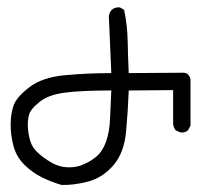

<svg xmlns="http://www.w3.org/2000/svg" viewBox="-20 -491 544 528"><path d="M149.4 17.6Q122.1 9.8 95.2 -3.4Q68.4 -16.6 46.4 -38.6Q24.4 -60.5 16.6 -91.3Q8.8 -122.1 9.3 -150.9Q9.8 -179.7 17.6 -201.7Q25.4 -223.6 60.5 -251Q95.7 -278.3 158.7 -284.2Q221.7 -290 286.1 -290L279.3 -447.3Q281.2 -457 287.1 -463.9Q295.9 -471.7 309.6 -470.7L321.3 -463.9Q330.1 -422.9 331.1 -378.4Q332 -334 334 -290L485.4 -291Q500 -290 503.9 -272.5V-145.5L497.1 -132.8Q488.3 -125 475.6 -127L462.9 -132.8Q457 -140.6 456.1 -150.4V-243.2L334 -242.2Q332 -187.5 326.7 -128.9Q321.3 -70.3 291.5 -36.1Q261.7 -2 222.2 8.3Q182.6 18.6 149.4 17.6ZM211.9 -40Q228.5 -46.9 245.1 -60.5Q261.7 -74.2 271.5 -101.1Q281.2 -127.9 282.7 -166Q284.2 -204.1 286.1 -242.2Q204.1 -242.2 158.7 -236.3Q113.3 -230.5 88.9 -210.9Q64.5 -191.4 60.1 -176.3Q55.7 -161.1 56.6 -142.1Q57.6 -123 63 -104Q68.4 -85 85.9 -69.3Q103.5 -53.7 124 -42.5Q144.5 -31.2 168.5 -30.8Q192.4 -30.3 211.9 -40Z"/></svg>

Font: JasonHandwriting4
Style: Regular
Weight: 400
Version: Version 1.01.21